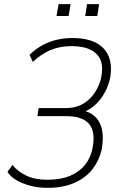

<svg xmlns="http://www.w3.org/2000/svg" viewBox="-20 -896 589 924"><path d="M209 8Q165 8 126.5 -2Q88 -12 59 -29Q30 -46 16 -69L40 -102Q66 -70 107 -50.5Q148 -31 207 -31Q272 -31 316.5 -49.5Q361 -68 388.5 -102Q416 -136 425 -181Q441 -260 409.5 -298.5Q378 -337 299 -337H160L166 -376H299Q363 -376 407.5 -417Q452 -458 467 -523Q477 -572 464.5 -605Q452 -638 417 -656Q382 -674 324 -674Q268 -674 223 -655Q178 -636 138 -598L122 -632Q147 -657 179 -675.5Q211 -694 248.5 -703.5Q286 -713 328 -713Q400 -713 444 -689Q488 -665 504.5 -621Q521 -577 509 -516Q501 -482 484 -450.5Q467 -419 442 -395Q417 -371 386 -358L388 -362Q442 -346 462.5 -298.5Q483 -251 469 -174Q456 -121 424 -80.5Q392 -40 338 -16Q284 8 209 8ZM390 -819 399 -876H457L448 -819ZM252 -819 262 -876H320L310 -819Z"/></svg>

Font: Nunito Sans 10pt Condensed ExtraLight
Style: Italic
Weight: 250
Width: 3
Italic angle: -9°
Designer: Vernon Adams
Foundry: Vernon Adams
Version: Version 3.101;gftools[0.9.27]